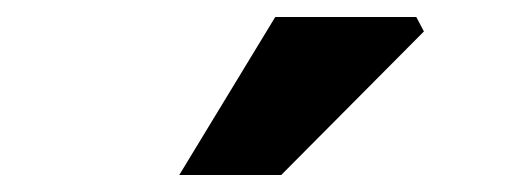

<svg xmlns="http://www.w3.org/2000/svg" viewBox="-20 -776 597 226"><path d="M191 -570 304 -756H470L479 -739L311 -570Z"/></svg>

Font: Mada ExtraBold
Style: Regular
Weight: 800
Designer: Khaled Hosny
Version: Version 1.5